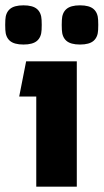

<svg xmlns="http://www.w3.org/2000/svg" viewBox="-34 -700 389 720"><path d="M254 0H102V-338H38L64 -470H254ZM-14 -588Q-15 -607 -14 -625Q-13 -652 3 -666Q19 -680 54 -680Q89 -680 105 -666Q121 -652 122 -625Q123 -607 122 -588Q121 -561 105 -547Q89 -533 54 -533Q19 -533 3 -547Q-13 -561 -14 -588ZM198 -588Q197 -607 198 -625Q199 -652 215 -666Q231 -680 266 -680Q301 -680 317 -666Q333 -652 334 -625Q335 -607 334 -588Q333 -561 317 -547Q301 -533 266 -533Q231 -533 215 -547Q199 -561 198 -588Z"/></svg>

Font: Kreadon
Style: Regular
Weight: 400
Designer: kohakuno
Foundry: StudioGnu
Version: Version 1.000;Glyphs 3.1.2 (3151)